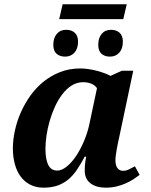

<svg xmlns="http://www.w3.org/2000/svg" viewBox="-20 -865 705 895"><path d="M473.1 9.8Q428.7 9.8 401.9 -10.5Q375 -30.8 375 -69.8Q375 -85.4 376.5 -100.3Q377.9 -115.2 381.8 -134.8H375Q356.4 -100.1 338.1 -73Q319.8 -45.9 297.4 -27.6Q274.9 -9.3 247.3 0.2Q219.7 9.8 183.1 9.8Q147.5 9.8 120.6 -4.2Q93.8 -18.1 75.9 -42.5Q58.1 -66.9 49.1 -100.3Q40 -133.8 40 -172.9Q40 -211.9 49.1 -254.6Q58.1 -297.4 76.2 -338.9Q94.2 -380.4 120.8 -418Q147.5 -455.6 182.4 -483.9Q217.3 -512.2 260.3 -529.1Q303.2 -545.9 354 -545.9Q373.5 -545.9 393.8 -542.7Q414.1 -539.6 432.6 -534.7Q451.2 -529.8 467.5 -523.7Q483.9 -517.6 495.1 -511.2L547.9 -535.2H601.1L535.2 -223.1Q533.2 -214.8 530.3 -201.2Q527.3 -187.5 524.7 -172.1Q522 -156.7 520 -142.3Q518.1 -127.9 518.1 -118.2Q518.1 -93.3 527.8 -81.1Q537.6 -68.8 553.2 -68.8Q567.4 -68.8 580.3 -75Q593.3 -81.1 608.9 -89.8L630.9 -49.8Q618.2 -40 602.1 -29.5Q585.9 -19 566.2 -10.3Q546.4 -1.5 523.2 4.2Q500 9.8 473.1 9.8ZM191.9 -171.9Q191.9 -143.1 196 -123.5Q200.2 -104 207.3 -92Q214.4 -80.1 224.4 -75Q234.4 -69.8 246.1 -69.8Q268.1 -69.8 291.5 -88.9Q314.9 -107.9 335.4 -138.9Q356 -169.9 372.3 -209Q388.7 -248 397 -288.1L432.1 -454.1Q422.4 -468.3 405 -475.1Q387.7 -481.9 368.2 -481.9Q338.9 -481.9 314.7 -466.8Q290.5 -451.7 271 -426.3Q251.5 -400.9 236.6 -368.7Q221.7 -336.4 211.7 -301.8Q201.7 -267.1 196.8 -233.4Q191.9 -199.7 191.9 -171.9ZM288.6 -726.1Q313 -726.1 328.4 -712.4Q343.8 -698.7 343.8 -670.9Q343.8 -638.2 327.1 -619.6Q310.5 -601.1 283.7 -601.1Q258.8 -601.1 243.7 -614.5Q228.5 -627.9 228.5 -655.8Q228.5 -688 244.6 -707Q260.7 -726.1 288.6 -726.1ZM497.6 -726.1Q522 -726.1 537.4 -712.4Q552.7 -698.7 552.7 -670.9Q552.7 -638.2 536.1 -619.6Q519.5 -601.1 492.7 -601.1Q467.8 -601.1 452.9 -614.5Q438 -627.9 438 -655.8Q438 -688 453.9 -707Q469.7 -726.1 497.6 -726.1ZM272 -845.2H570.8L554.7 -775.9H255.9Z"/></svg>

Font: Droid Serif
Style: Bold Italic
Weight: 700
Italic angle: -12°
Designer: Monotype Design team
Foundry: Monotype Imaging Inc.
Version: Version 1.03